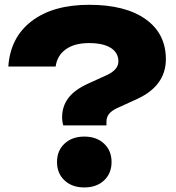

<svg xmlns="http://www.w3.org/2000/svg" viewBox="-20 -787 749 817"><path d="M356.4 -431.9 433.6 -467Q458.5 -478.2 471.2 -493.1Q483.8 -508 483.8 -525.9Q483.8 -562.4 451.5 -583.1Q419.1 -603.7 358.9 -603.7Q297.1 -603.7 260.1 -577.3Q223.1 -550.9 216.8 -503.8H15.4Q23.8 -627.9 114.7 -697.2Q205.6 -766.6 359.6 -766.6Q513.5 -766.6 599.7 -705.3Q685.8 -644.1 685.8 -534.9Q685.8 -479.3 655.5 -436.8Q625.2 -394.3 564.3 -366.2L478.7 -327.1Q454.9 -315.9 444 -302.3Q433 -288.7 433 -268.6V-253.5H249.3Q244.3 -269.5 244.3 -288Q244.3 -334.6 271 -370.1Q297.8 -405.5 356.4 -431.9ZM222.6 -97.6Q222.6 -145.9 254.6 -175.8Q286.7 -205.8 338.6 -205.8Q390.9 -205.8 422.8 -175.8Q454.7 -145.9 454.7 -97.6Q454.7 -49.3 422.8 -19.3Q390.9 10.6 338.6 10.6Q286.7 10.6 254.6 -19.3Q222.6 -49.3 222.6 -97.6Z"/></svg>

Font: Unbounded Variable
Style: Regular
Weight: 400
Designer: Luke Prowse, Jean-Baptiste Morizot, Fátima Lázaro, Florian Runge
Foundry: NaN
Version: Version 1.600;FEAKit 1.0